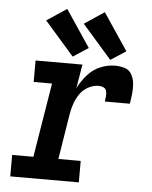

<svg xmlns="http://www.w3.org/2000/svg" viewBox="-54 -819 685 865"><g transform="rotate(5 288.0 -387.0)"><path d="M25 0H335V-97H234L267 -302Q271 -326 279 -349.5Q287 -373 301.5 -394.5Q316 -416 339.5 -428.5Q363 -441 387 -441Q399 -441 409 -436Q419 -431 421.5 -420Q424 -409 423 -397Q422 -385 420 -373H533Q537 -396 539.5 -419Q542 -442 540 -464Q538 -486 527.5 -505.5Q517 -525 496 -531.5Q475 -538 452 -538Q418 -538 385 -524Q352 -510 327.5 -482Q303 -454 287 -422L305 -530H93V-433H176L121 -97H25ZM428 -562 497 -607 385 -774 295 -714ZM258 -562 327 -607 215 -774 125 -714Z"/></g></svg>

Font: Iosevka Sparkle SmBdObl
Style: Regular
Weight: 600
Italic angle: -9°
Designer: Belleve Invis
Foundry: Belleve Invis
Version: Version 4.5.0; ttfautohint (v1.8.3)